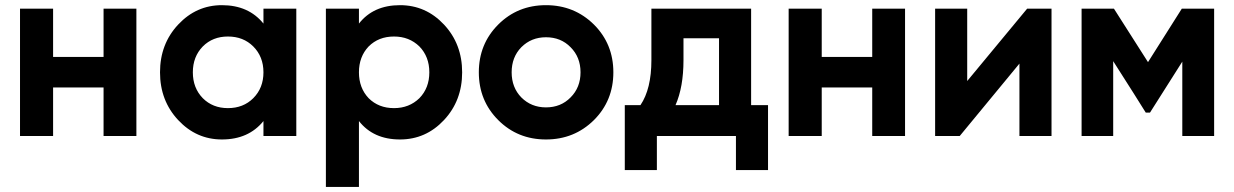

<svg xmlns="http://www.w3.org/2000/svg" viewBox="-20 -534 4847 754"><path d="M386.7 -500Q418.9 -500 515.6 -500Q515.6 -375 515.6 0Q483.4 0 386.7 0Q386.7 -47.9 386.7 -190.4Q336.9 -190.4 188.5 -190.4Q188.5 -142.6 188.5 0Q155.3 0 58.6 0Q58.6 -125 58.6 -500Q90.8 -500 188.5 -500Q188.5 -453.1 188.5 -310.5Q237.3 -310.5 386.7 -310.5Q386.7 -358.4 386.7 -500Z M1014.6 -500Q1046.9 -500 1143.6 -500Q1143.6 -375 1143.6 0Q1111.3 0 1014.6 0Q1014.6 -14.6 1014.6 -58.6Q956.1 13.7 851.6 13.7Q751 13.7 679.7 -62.5Q608.4 -138.7 608.4 -250Q608.4 -361.3 679.7 -437.5Q751 -513.7 851.6 -513.7Q956.1 -513.7 1014.6 -441.4Q1014.6 -460.9 1014.6 -500ZM875 -109.4Q935.5 -109.4 974.6 -148.4Q1014.6 -188.5 1014.6 -250Q1014.6 -311.5 974.6 -351.6Q935.5 -390.6 875 -390.6Q815.4 -390.6 776.4 -351.6Q737.3 -311.5 737.3 -250Q737.3 -188.5 776.4 -148.4Q815.4 -109.4 875 -109.4Z M1550.8 -513.7Q1652.3 -513.7 1723.6 -437.5Q1794.9 -361.3 1794.9 -250Q1794.9 -138.7 1723.6 -62.5Q1652.3 13.7 1550.8 13.7Q1446.3 13.7 1389.6 -58.6Q1389.6 27.3 1389.6 200.2Q1356.4 200.2 1259.8 200.2Q1259.8 25.4 1259.8 -500Q1292 -500 1389.6 -500Q1389.6 -485.4 1389.6 -441.4Q1446.3 -513.7 1550.8 -513.7ZM1527.3 -109.4Q1586.9 -109.4 1627 -148.4Q1666 -188.5 1666 -250Q1666 -311.5 1627 -351.6Q1586.9 -390.6 1527.3 -390.6Q1466.8 -390.6 1427.7 -351.6Q1389.6 -311.5 1389.6 -250Q1389.6 -188.5 1427.7 -148.4Q1466.8 -109.4 1527.3 -109.4Z M2124 13.7Q2012.7 13.7 1936.5 -62.5Q1860.4 -138.7 1860.4 -250Q1860.4 -361.3 1936.5 -437.5Q2012.7 -513.7 2124 -513.7Q2235.4 -513.7 2312.5 -437.5Q2388.7 -361.3 2388.7 -250Q2388.7 -138.7 2312.5 -62.5Q2235.4 13.7 2124 13.7ZM2124 -112.3Q2182.6 -112.3 2220.7 -151.4Q2259.8 -190.4 2259.8 -250Q2259.8 -309.6 2220.7 -348.6Q2182.6 -387.7 2124 -387.7Q2066.4 -387.7 2027.3 -348.6Q1989.3 -309.6 1989.3 -250Q1989.3 -190.4 2027.3 -151.4Q2066.4 -112.3 2124 -112.3Z M2929.7 -121.1Q2946.3 -121.1 2996.1 -121.1Q2996.1 -57.6 2996.1 133.8Q2964.8 133.8 2870.1 133.8Q2870.1 100.6 2870.1 0Q2792 0 2559.6 0Q2559.6 33.2 2559.6 133.8Q2528.3 133.8 2433.6 133.8Q2433.6 70.3 2433.6 -121.1Q2449.2 -121.1 2495.1 -121.1Q2538.1 -184.6 2538.1 -297.9Q2538.1 -365.2 2538.1 -500Q2635.7 -500 2929.7 -500Q2929.7 -405.3 2929.7 -121.1ZM2632.8 -121.1Q2675.8 -121.1 2803.7 -121.1Q2803.7 -186.5 2803.7 -383.8Q2768.6 -383.8 2664.1 -383.8Q2664.1 -362.3 2664.1 -297.9Q2664.1 -192.4 2632.8 -121.1Z M3405.3 -500Q3437.5 -500 3534.2 -500Q3534.2 -375 3534.2 0Q3502 0 3405.3 0Q3405.3 -47.9 3405.3 -190.4Q3355.5 -190.4 3207 -190.4Q3207 -142.6 3207 0Q3173.8 0 3077.1 0Q3077.1 -125 3077.1 -500Q3109.4 -500 3207 -500Q3207 -453.1 3207 -310.5Q3255.9 -310.5 3405.3 -310.5Q3405.3 -358.4 3405.3 -500Z M4013.7 -500Q4038.1 -500 4109.4 -500Q4109.4 -375 4109.4 0Q4078.1 0 3983.4 0Q3983.4 -71.3 3983.4 -284.2Q3924.8 -212.9 3749 0Q3724.6 0 3652.3 0Q3652.3 -125 3652.3 -500Q3684.6 -500 3778.3 -500Q3778.3 -428.7 3778.3 -215.8Q3837.9 -287.1 4013.7 -500Z M4748 -500Q4748 -375 4748 0Q4716.8 0 4623 0Q4623 -73.2 4623 -292Q4590.8 -242.2 4496.1 -91.8Q4492.2 -91.8 4479.5 -91.8Q4448.2 -142.6 4351.6 -293.9Q4351.6 -220.7 4351.6 0Q4321.3 0 4227.5 0Q4227.5 -125 4227.5 -500Q4259.8 -500 4354.5 -500Q4388.7 -447.3 4488.3 -290Q4521.5 -342.8 4621.1 -500Q4652.3 -500 4748 -500Z"/></svg>

Font: LeFont
Style: Regular
Weight: 700
Designer: Leryon MEDIA
Version: Version 1.0